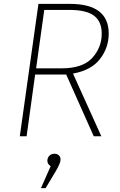

<svg xmlns="http://www.w3.org/2000/svg" viewBox="-20 -702 618 989"><path d="M540 -529Q540 -456 495 -398Q450 -340 356 -323L502 0H463L321 -318H161L117 0H82L178 -682H340Q540 -682 540 -529ZM166 -350H297Q406 -350 455 -403.5Q504 -457 504 -529Q504 -591 464.5 -621Q425 -651 336 -651H208ZM261 90Q275 90 283.5 98.5Q292 107 292 120Q292 138 266 182L215 267H191L241 154Q224 143 224 126Q224 111 234 100.5Q244 90 261 90Z"/></svg>

Font: Fira Sans UltraLight
Style: Italic
Weight: 200
Italic angle: -8°
Designer: Carrois Corporate & Edenspiekermann AG
Foundry: Carrois Corporate GbR & Edenspiekermann AG
Version: Version 4.203;PS 004.203;hotconv 1.0.88;makeotf.lib2.5.64775